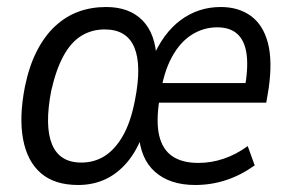

<svg xmlns="http://www.w3.org/2000/svg" viewBox="-20 -519 827 548"><path d="M203 9Q136 9 97 -24.5Q58 -58 46 -121Q34 -184 51 -271Q63 -330 85 -373Q107 -416 137 -444Q167 -472 203.5 -485.5Q240 -499 283 -499Q349 -499 386.5 -461Q424 -423 427 -350H414Q445 -424 495.5 -461.5Q546 -499 610 -499Q661 -499 696 -473.5Q731 -448 744.5 -397Q758 -346 747 -268L740 -226H419L427 -282H696L678 -264Q689 -324 684 -363Q679 -402 658 -421.5Q637 -441 600 -441Q561 -441 527.5 -420Q494 -399 470.5 -356Q447 -313 437 -246L435 -235Q425 -171 434.5 -131.5Q444 -92 472 -73Q500 -54 546 -54Q583 -54 618.5 -66Q654 -78 687 -102L707 -47Q668 -19 625.5 -5Q583 9 537 9Q465 9 422.5 -28.5Q380 -66 376 -139H389Q371 -89 343 -56Q315 -23 280 -7Q245 9 203 9ZM212 -55Q249 -55 278.5 -73.5Q308 -92 330.5 -131Q353 -170 365 -232Q385 -332 363.5 -383.5Q342 -435 279 -435Q242 -435 212.5 -417Q183 -399 161.5 -360Q140 -321 126 -259Q107 -159 128.5 -107Q150 -55 212 -55Z"/></svg>

Font: Nunito Sans 10pt Condensed
Style: Italic
Weight: 400
Width: 3
Italic angle: -9°
Designer: Vernon Adams
Foundry: Vernon Adams
Version: Version 3.101;gftools[0.9.27]